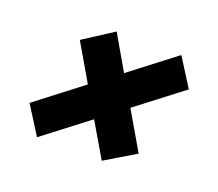

<svg xmlns="http://www.w3.org/2000/svg" viewBox="-84 -599 767 675"><g transform="rotate(20 300.0 -261.5)"><path d="M45 -143 215.5 -274 135.5 -411.5 247 -483.5 321.5 -355 489 -483.5 555 -379 384 -248 466.5 -106.5 353 -38.5 278 -166.5 111 -38.5Z"/></g></svg>

Font: Newsreader 6pt ExtraBold
Style: Italic
Weight: 800
Italic angle: -17°
Designer: Hugues Gentile
Foundry: Production Type
Version: Version 1.003; ttfautohint (v1.8.3)